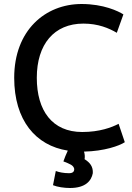

<svg xmlns="http://www.w3.org/2000/svg" viewBox="-20 -736 659 960"><path d="M403 60C430 77 446 97 444 130C437 167 409 204 330 204C301 204 267 199 245 190L259 119C274 125 299 130 325 130C344 130 352 122 351 108C347 90 330 84 297 71C302 55 311 35 319 17C158 -8 51 -135 51 -347C51 -584 206 -716 388 -716C498 -716 572 -680 597 -664L564 -572C525 -595 471 -618 397 -618C250 -618 164 -514 164 -347C164 -183 241 -76 391 -76C478 -76 539 -99 573 -117L604 -25C577 -7 501 20 400 22C404 34 405 47 403 60Z"/></svg>

Font: Repo Medium
Style: Regular
Weight: 500
Designer: Stefan Peev
Foundry: Context Ltd
Version: Version 1.502